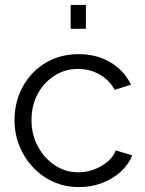

<svg xmlns="http://www.w3.org/2000/svg" viewBox="-20 -750 589 780"><path d="M301 10Q244 10 196.5 -11.5Q149 -33 113.5 -71Q78 -109 58.5 -158Q39 -207 39 -262Q39 -336 72 -397Q105 -458 164 -494Q223 -530 300 -530Q373 -530 429 -496.5Q485 -463 512 -406L446 -385Q424 -425 384.5 -447.5Q345 -470 297 -470Q245 -470 202 -443Q159 -416 133.5 -369Q108 -322 108 -262Q108 -203 134 -155Q160 -107 203 -78.5Q246 -50 298 -50Q332 -50 363.5 -62Q395 -74 418.5 -94.5Q442 -115 450 -139L517 -119Q503 -82 470.5 -52.5Q438 -23 394.5 -6.5Q351 10 301 10ZM267 -633V-730H329V-633Z"/></svg>

Font: Raleway Thin
Style: Regular
Weight: 400
Version: Version 4.026